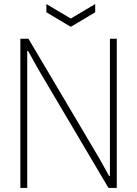

<svg xmlns="http://www.w3.org/2000/svg" viewBox="-20 -932 680 952"><path d="M81 -740H121L474 -144L521 -59L525 -60V-740H559V0H518L169 -590L119 -680L115 -679V0H81ZM210 -912 331 -840 452 -912V-871L331 -799L210 -871Z"/></svg>

Font: Encode Sans Compressed
Style: Thin
Weight: 100
Designer: Pablo Impallari, Andres Torresi
Foundry: Pablo Impallari, Andres Torresi
Version: Version 1.000; ttfautohint (v1.00) -l 8 -r 50 -G 200 -x 14 -